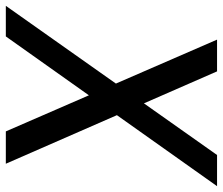

<svg xmlns="http://www.w3.org/2000/svg" viewBox="-108 -692 765 659"><g transform="rotate(90 274.5 -362.5)"><path d="M477 -725H584L70 0H-35ZM190 -725 507 0H396L81 -725Z"/></g></svg>

Font: Rosario Medium
Style: Italic
Weight: 500
Italic angle: -8.05°
Version: Version 1.201